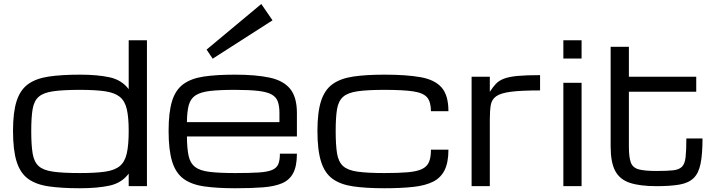

<svg xmlns="http://www.w3.org/2000/svg" viewBox="-20 -957 3706 987"><path d="M391.1 10.7Q296.9 10.7 231 1.2Q165 -8.3 124.5 -37.8Q84 -67.4 65.4 -126.5Q46.9 -185.5 46.9 -284.2Q46.9 -379.9 65.4 -437.5Q84 -495.1 124.5 -524.4Q165 -553.7 231 -563.5Q296.9 -573.2 391.1 -573.2Q481.4 -573.2 543.7 -559.6Q606 -545.9 641.6 -498.5V-750H735.4V0H641.6V-64.5Q606 -16.6 543.7 -2.9Q481.4 10.7 391.1 10.7ZM641.6 -284.2Q641.6 -354 631.8 -396Q622.1 -438 595.7 -459.2Q569.3 -480.5 520 -487.8Q470.7 -495.1 391.1 -495.1Q304.2 -495.1 253.4 -487.8Q202.6 -480.5 178.7 -459.2Q154.8 -438 147.7 -396Q140.6 -354 140.6 -284.2Q140.6 -211.9 147.7 -168.5Q154.8 -125 178.7 -103.3Q202.6 -81.5 253.4 -74.5Q304.2 -67.4 391.1 -67.4Q470.7 -67.4 520 -74.5Q569.3 -81.5 595.7 -103.3Q622.1 -125 631.8 -168.5Q641.6 -211.9 641.6 -284.2Z M1506.3 -167Q1506.3 -104 1487.5 -67.9Q1468.8 -31.7 1430.2 -15.1Q1391.6 1.5 1331.8 6.1Q1272 10.7 1189.5 10.7Q1095.2 10.7 1029.5 1.2Q963.9 -8.3 923.6 -37.8Q883.3 -67.4 865 -126.5Q846.7 -185.5 846.7 -284.2Q846.7 -379.9 864.5 -437.5Q882.3 -495.1 922.4 -524.4Q962.4 -553.7 1027.6 -563.5Q1092.8 -573.2 1187 -573.2Q1294.9 -573.2 1365.7 -558.1Q1436.5 -543 1471.4 -500.5Q1506.3 -458 1506.3 -376V-255.4H940.9Q941.4 -192.9 949.7 -155.3Q958 -117.7 982.9 -98.6Q1007.8 -79.6 1057.4 -73.5Q1106.9 -67.4 1189.5 -67.4Q1263.7 -67.4 1309.3 -70.3Q1355 -73.2 1378.7 -83.3Q1402.3 -93.3 1410.6 -113.3Q1418.9 -133.3 1418.9 -167ZM1187 -495.1Q1107.4 -495.1 1058.8 -489.3Q1010.3 -483.4 984.9 -466.6Q959.5 -449.7 950.4 -416.5Q941.4 -383.3 940.9 -329.1H1416.5V-376Q1416.5 -411.1 1408.4 -434.3Q1400.4 -457.5 1377 -470.9Q1353.5 -484.4 1307.9 -489.7Q1262.2 -495.1 1187 -495.1ZM1073.2 -655.3 1042 -702.1 1323.2 -936.5 1380.9 -852.5Z M1956.1 10.7Q1861.8 10.7 1795.9 1.2Q1730 -8.3 1689.5 -37.8Q1648.9 -67.4 1630.4 -126.5Q1611.8 -185.5 1611.8 -284.2Q1611.8 -379.9 1630.4 -437.5Q1648.9 -495.1 1689.5 -524.4Q1730 -553.7 1795.9 -563.5Q1861.8 -573.2 1956.1 -573.2Q2068.8 -573.2 2141.8 -560.3Q2214.8 -547.4 2250 -507.3Q2285.2 -467.3 2285.2 -385.3H2195.3Q2195.3 -432.6 2175.8 -456.1Q2156.2 -479.5 2104.5 -487.3Q2052.7 -495.1 1956.1 -495.1Q1869.1 -495.1 1818.4 -487.8Q1767.6 -480.5 1743.7 -459.2Q1719.7 -438 1712.6 -396Q1705.6 -354 1705.6 -284.2Q1705.6 -211.9 1712.6 -168.5Q1719.7 -125 1743.7 -103.3Q1767.6 -81.5 1818.4 -74.5Q1869.1 -67.4 1956.1 -67.4Q2029.8 -67.4 2076.7 -71.5Q2123.5 -75.7 2149.4 -88.1Q2175.3 -100.6 2185.3 -124.3Q2195.3 -147.9 2195.3 -187.5H2285.2Q2285.2 -122.1 2265.6 -82.5Q2246.1 -43 2206.1 -22.9Q2166 -2.9 2103.8 3.9Q2041.5 10.7 1956.1 10.7Z M2404.3 0V-562.5H2498V-484.9Q2513.7 -509.8 2529.5 -526.4Q2545.4 -543 2571 -552.7Q2596.7 -562.5 2640.6 -566.7Q2684.6 -570.8 2756.3 -570.8V-492.2Q2659.7 -492.2 2606.7 -485.4Q2553.7 -478.5 2530.8 -462.2Q2507.8 -445.8 2502.9 -417Q2498 -388.2 2498 -343.8V0Z M2876 0V-531.2H2969.7V0ZM2876 -656.2V-750H2969.7V-656.2Z M3355 0Q3269 0 3217.3 -17.3Q3165.5 -34.7 3142.3 -78.9Q3119.1 -123 3119.1 -203.1V-716.3H3212.9V-562.5H3559.1V-485.4H3212.9V-203.1Q3212.9 -148.4 3222.9 -121.6Q3232.9 -94.7 3263.4 -86.4Q3293.9 -78.1 3355 -78.1Q3409.2 -78.1 3440.2 -81.5Q3471.2 -85 3485.8 -99.9Q3500.5 -114.7 3504.4 -148.9Q3508.3 -183.1 3508.3 -245.1H3591.3Q3591.3 -164.1 3581.3 -115.2Q3571.3 -66.4 3545.7 -41.5Q3520 -16.6 3473.9 -8.3Q3427.7 0 3355 0Z"/></svg>

Font: Michroma
Style: Regular
Weight: 400
Designer: Vernon Adams
Foundry: Vernon Adams
Version: Version 1.100; ttfautohint (v1.8.4.7-5d5b);gftools[0.9.29]